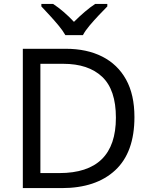

<svg xmlns="http://www.w3.org/2000/svg" viewBox="-20 -964 770 984"><path d="M669 -364Q669 -183 570.5 -91.5Q472 0 296 0H97V-714H317Q425 -714 504 -674Q583 -634 626 -556.5Q669 -479 669 -364ZM574 -361Q574 -504 503.5 -570.5Q433 -637 304 -637H187V-77H284Q574 -77 574 -361ZM315 -784Q302 -807 280 -833.5Q258 -860 234 -886Q210 -912 192 -931V-944H252Q278 -927 306 -903Q334 -879 359 -852Q386 -879 414 -903Q442 -927 468 -944H530V-931Q511 -912 486.5 -886Q462 -860 439.5 -833.5Q417 -807 405 -784Z"/></svg>

Font: Noto Sans Yi
Style: Regular
Weight: 400
Designer: Monotype Design Team
Foundry: Monotype Imaging Inc.
Version: Version 2.002; ttfautohint (v1.8.4.7-5d5b)